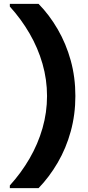

<svg xmlns="http://www.w3.org/2000/svg" viewBox="-20 -831 458 996"><path d="M180 145H31V131Q90 66 133.5 -9Q177 -84 200.5 -166Q224 -248 224 -333Q224 -418 200.5 -500Q177 -582 133.5 -657Q90 -732 31 -797V-811H180Q236 -754 279.5 -679Q323 -604 347 -517Q371 -430 371 -333Q371 -237 347 -149.5Q323 -62 279.5 12.5Q236 87 180 145Z"/></svg>

Font: DM Sans 10pt Black
Style: Regular
Weight: 900
Version: Version 4.004;gftools[0.9.30]